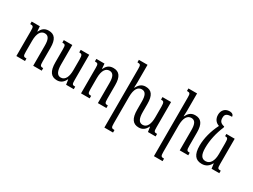

<svg xmlns="http://www.w3.org/2000/svg" viewBox="-66 -1526 3313 2517"><g transform="rotate(30 1591.0 -268.0)"><path d="M464 -38C422 -38 414 -46 414 -113V-317C414 -444 373 -501 283 -501C216 -501 184 -465 160 -416H157L151 -492H28V-454C74 -454 80 -446 80 -383V0H211V-38C168 -38 159 -44 159 -110V-277C159 -391 198 -445 256 -445C315 -445 335 -395 335 -305V0H464Z M698 10C757 10 794 -23 818 -74H822L833 0H949V-38C905 -38 899 -43 899 -112V-492H770V-454C808 -454 820 -447 820 -374V-213C820 -117 791 -46 723 -46C666 -46 643 -102 643 -198V-492H514V-454C557 -454 564 -447 564 -381V-185C564 -48 609 10 698 10Z M1443 -38C1401 -38 1393 -46 1393 -113V-317C1393 -444 1352 -501 1262 -501C1195 -501 1163 -465 1139 -416H1136L1130 -492H1007V-454C1053 -454 1059 -446 1059 -383V0H1190V-38C1147 -38 1138 -44 1138 -110V-277C1138 -391 1177 -445 1235 -445C1294 -445 1314 -395 1314 -305V0H1443Z M2138 -112V-492H2008V-454C2047 -454 2059 -447 2059 -374V-213C2059 -117 2030 -46 1963 -46C1906 -46 1882 -95 1882 -198V-317C1882 -444 1841 -501 1751 -501C1684 -501 1652 -458 1628 -414H1624C1626 -435 1627 -466 1627 -491V-760H1496V-722C1542 -722 1548 -714 1548 -651V235H1679V197C1636 197 1627 191 1627 125V-278C1627 -392 1666 -445 1724 -445C1783 -445 1803 -395 1803 -305V-185C1803 -48 1848 10 1936 10C1996 10 2033 -23 2057 -74H2061L2072 0H2188V-38C2144 -38 2138 -43 2138 -112Z M2682 -38C2640 -38 2632 -46 2632 -113V-317C2632 -444 2591 -501 2501 -501C2434 -501 2402 -462 2378 -414H2374C2376 -440 2377 -466 2377 -491V-760H2246V-722C2292 -722 2298 -714 2298 -651V235H2429V197C2386 197 2377 191 2377 125V-278C2377 -392 2416 -445 2474 -445C2533 -445 2553 -395 2553 -305V0H2682Z M2890 10C2953 10 2996 -23 3021 -74H3025L3035 0H3152V-38C3107 -38 3101 -43 3101 -112V-492H2975V-459C3013 -459 3022 -452 3022 -379V-213C3022 -115 2986 -46 2916 -46C2853 -46 2826 -92 2826 -198C2826 -310 2853 -433 2902 -547V-562C2845 -574 2824 -600 2824 -649C2824 -699 2842 -724 2928 -724C2926 -751 2908 -771 2864 -771C2797 -771 2754 -723 2754 -656C2754 -594 2786 -551 2838 -534C2780 -420 2747 -294 2747 -185C2747 -48 2795 10 2890 10Z"/></g></svg>

Font: Noto Serif Armenian ExtraCondensed Medium
Style: Regular
Weight: 500
Width: 2
Designer: Monotype Design Team
Foundry: Monotype Imaging Inc.
Version: Version 2.008